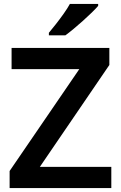

<svg xmlns="http://www.w3.org/2000/svg" viewBox="-20 -958 616 978"><path d="M547 0H29V-87L384 -606H39V-714H537V-627L183 -108H547ZM480 -928Q468 -914 447.5 -894Q427 -874 402.5 -852Q378 -830 354.5 -810.5Q331 -791 313 -778H229V-791Q245 -810 265 -835.5Q285 -861 304.5 -888.5Q324 -916 336 -938H480Z"/></svg>

Font: Noto Sans Tangsa SemiBold
Style: Regular
Weight: 600
Version: Version 1.504